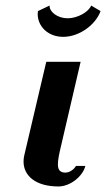

<svg xmlns="http://www.w3.org/2000/svg" viewBox="-20 -663 383 693"><path d="M224 -597C188 -597 159 -620 159 -641V-643L117 -623C117 -620 116 -616 116 -613C116 -567 154 -530 208 -530C266 -530 325 -573 343 -623L309 -643C301 -621 261 -597 224 -597ZM200 -135 271 -440H147L68 -104C66 -96 65 -88 65 -80C65 -29 108 10 191 10C234 10 279 -27 288 -64H254C249 -54 233 -40 216 -40C195 -40 189 -52 189 -70C189 -87 194 -110 200 -135Z"/></svg>

Font: Pfennig
Style: BoldItalic
Weight: 700
Italic angle: -13°
Version: Version 20100423